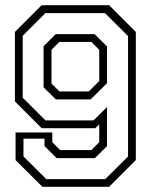

<svg xmlns="http://www.w3.org/2000/svg" viewBox="-20 -720 581 740"><path d="M400.5 -700 503.5 -597V-103L400.5 0H143.5L40 -103V-209.5H181.5V-172L212 -141.5H332L362.5 -172V-241L347.5 -226H140.5L37.5 -329V-597L140.5 -700ZM344.5 -588.5 392.5 -541V-399.5L329.5 -337H195L148 -383.5V-542L195 -588.5ZM332 -558.5H209L178.5 -528V-398L209 -367.5H322L362.5 -407.5V-528ZM384.5 -669.5H155L67.5 -582V-343.5L155 -256H340.5L392.5 -307.5V-157L345.5 -110.5H198.5L151.5 -157V-185.5H70.5V-117L158.5 -29.5H385.5L473.5 -117V-581Z"/></svg>

Font: Tourney Thin Light
Style: Regular
Weight: 300
Version: Version 1.015